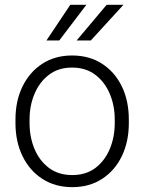

<svg xmlns="http://www.w3.org/2000/svg" viewBox="-20 -769 601 799"><path d="M44.4 -256.3V-272Q44.4 -349.1 73.7 -409.2Q103 -469.2 156 -503.7Q209 -538.1 279.8 -538.1Q351.6 -538.1 404.8 -503.7Q458 -469.2 487.1 -409.2Q516.1 -349.1 516.1 -272V-256.3Q516.1 -179.7 487.1 -119.4Q458 -59.1 405 -24.7Q352.1 9.8 280.8 9.8Q209.5 9.8 156.2 -24.7Q103 -59.1 73.7 -119.4Q44.4 -179.7 44.4 -256.3ZM103 -272V-256.3Q103 -198.7 123.5 -149.4Q144 -100.1 183.6 -70.3Q223.1 -40.5 280.8 -40.5Q337.9 -40.5 377.2 -70.3Q416.5 -100.1 437 -149.4Q457.5 -198.7 457.5 -256.3V-272Q457.5 -329.1 437 -378.2Q416.5 -427.2 377 -457.5Q337.4 -487.8 279.8 -487.8Q222.7 -487.8 183.3 -457.5Q144 -427.2 123.5 -378.2Q103 -329.1 103 -272ZM298.8 -600.6 423.8 -749H493.7L357.9 -600.6ZM173.3 -600.6 272.5 -749H339.4L226.6 -600.6Z"/></svg>

Font: Vazirmatn RD FD ExtraLight
Style: Regular
Weight: 200
Designer: Saber Rastikerdar
Foundry: Saber Rastikerdar
Version: Version 33.003